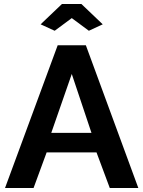

<svg xmlns="http://www.w3.org/2000/svg" viewBox="-20 -935 712 955"><path d="M182 -814 252 -782 337 -845 422 -782 491 -814 385 -915H288ZM267 -710 5 0H147L212 -177H460L526 0H668L407 -710ZM435 -274H235L337 -567Z"/></svg>

Font: FIGSv2-sans-serif
Style: Bold
Weight: 700
Designer: Matt McInerney, Pablo Impallari, Rodrigo Fuenzalida,Mirko Velimirovic
Foundry: Matt McInerney, Pablo Impallari, Rodrigo Fuenzalida
Version: Version 4.021;hotconv 1.0.109;makeotfexe 2.5.65596